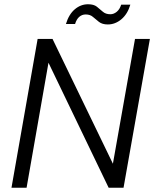

<svg xmlns="http://www.w3.org/2000/svg" viewBox="-20 -883 725 903"><path d="M34 0 157 -700H227L511 -113L615 -700H685L561 0H491L208 -588L105 0ZM290 -770Q304 -816 332 -839.5Q360 -863 394 -863Q421 -863 435.5 -851.5Q450 -840 463.5 -828Q477 -816 499 -816Q515 -816 529 -827.5Q543 -839 550 -861H593Q580 -817 551 -792.5Q522 -768 487 -768Q461 -768 445.5 -780Q430 -792 417 -803.5Q404 -815 383 -815Q366 -815 353 -804Q340 -793 333 -770Z"/></svg>

Font: DM Sans Light
Style: Italic
Weight: 300
Italic angle: -10°
Designer: Colophon Foundry, Jonny Pinhorn
Foundry: Colophon Foundry
Version: Version 4.004;gftools[0.9.30]